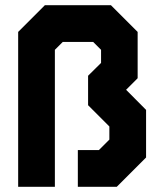

<svg xmlns="http://www.w3.org/2000/svg" viewBox="-20 -720 633 740"><path d="M50 0V-597L153 -700H407.5L510.5 -597V-418.5L466 -374L543 -296.5V-113L430 0H280V-141.5H361L401.5 -182V-232.5L319.5 -314.5V-428L369.5 -477.5V-528L339 -558.5H222L191.5 -528V0Z"/></svg>

Font: Tourney Expanded Black
Style: Regular
Weight: 900
Width: 7
Designer: Tyler Finck
Foundry: Etcetera Type Co
Version: Version 1.010; ttfautohint (v1.8.3)